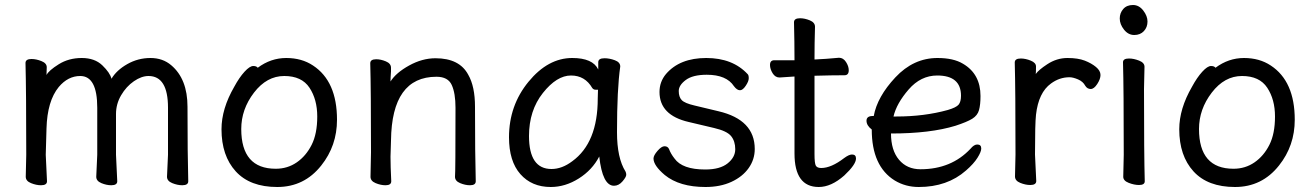

<svg xmlns="http://www.w3.org/2000/svg" viewBox="-20 -724 5249 768"><path d="M709 17Q690 17 669 8.5Q648 0 648 -17L652 -105V-293Q652 -420 574 -420Q546 -420 515.5 -399Q485 -378 464.5 -343Q444 -308 444 -268V-105L449 1Q449 17 425 17Q406 17 385.5 8.5Q365 0 365 -17L369 -105V-293Q369 -420 301 -420Q252 -420 215 -376Q169 -320 166 -210L163 -105L168 1Q168 17 144 17Q125 17 104 8.5Q83 0 83 -17L85 -105Q85 -356 82 -472Q82 -488 106 -488Q125 -488 146 -479.5Q167 -471 167 -455L166 -424Q175 -442 215 -467Q255 -492 307 -492Q359 -492 389.5 -462.5Q420 -433 426 -409Q446 -443 489 -467.5Q532 -492 582 -492Q631 -492 665 -463Q730 -408 730 -297Q730 -105 733 1Q733 17 709 17Z M1083 -49Q1130 -49 1167 -74.5Q1204 -100 1226.5 -144.5Q1249 -189 1249 -258Q1249 -326 1218 -373Q1187 -420 1117 -420Q1047 -420 996 -353.5Q945 -287 945 -208Q945 -49 1083 -49ZM1089 24Q980 24 923 -38.5Q866 -101 866 -207Q866 -289 917 -377Q937 -414 958 -437Q979 -460 993 -460Q1006 -460 1011 -453Q1063 -492 1125 -492Q1187 -492 1232 -462Q1328 -399 1328 -245Q1328 -141 1265 -62Q1197 24 1089 24Z M1860 17Q1841 17 1820.5 8.5Q1800 0 1800 -17Q1802 -34 1802 -293Q1802 -351 1787 -384Q1772 -417 1726 -417Q1547 -417 1544 -162L1542 -97Q1542 -59 1545 1Q1545 17 1522 17Q1503 17 1482.5 8.5Q1462 0 1462 -17L1464 -115Q1464 -364 1461 -471Q1461 -487 1485 -487Q1503 -487 1523.5 -478.5Q1544 -470 1544 -453V-439Q1542 -411 1542 -398Q1564 -433 1616.5 -462Q1669 -491 1722 -491Q1818 -491 1853 -425Q1880 -378 1880 -297Q1880 -105 1883 1Q1883 17 1860 17Z M2186 -48Q2228 -48 2269 -79Q2371 -153 2371 -330L2372 -365H2363Q2354 -365 2349 -372Q2320 -422 2264 -422Q2207 -422 2151.5 -352Q2096 -282 2096 -180Q2096 -48 2186 -48ZM2183 24Q2107 24 2061.5 -27.5Q2016 -79 2016 -175Q2016 -302 2094 -397Q2172 -492 2269 -492Q2351 -492 2373 -446V-475Q2373 -491 2398 -491Q2418 -491 2439.5 -483Q2461 -475 2461 -458Q2448 -368 2448 -195Q2448 -92 2482 -38Q2485 -32 2485 -25Q2485 -16 2470 1.5Q2455 19 2436 19Q2390 19 2377 -98Q2349 -44 2295 -10Q2241 24 2183 24Z M2802 24Q2698 24 2639 -24Q2594 -62 2594 -90Q2594 -102 2610 -120.5Q2626 -139 2638 -139Q2651 -139 2656 -128Q2663 -109 2678 -90Q2709 -46 2801 -46Q2860 -46 2890.5 -70.5Q2921 -95 2921 -127Q2921 -159 2904.5 -179.5Q2888 -200 2836.5 -212Q2785 -224 2735 -236Q2618 -263 2618 -356Q2618 -397 2644 -428Q2699 -492 2805 -492Q2911 -492 2971 -427Q2975 -423 2975 -411Q2975 -399 2963 -381Q2951 -363 2940 -363Q2928 -363 2916 -379Q2886 -425 2807 -425Q2751 -425 2723 -404Q2695 -383 2695 -360Q2695 -336 2707 -323.5Q2719 -311 2758 -302L2854 -279Q2999 -245 2999 -128Q2999 -86 2974.5 -51.5Q2950 -17 2905.5 3.5Q2861 24 2802 24Z M3255 24Q3158 24 3158 -110V-418L3098 -414Q3081 -414 3070.5 -431Q3060 -448 3060 -464Q3060 -483 3077 -483H3158Q3158 -556 3156 -635Q3156 -651 3180 -651Q3199 -651 3219.5 -642.5Q3240 -634 3240 -617Q3238 -552 3238 -486Q3284 -488 3336 -493Q3353 -493 3364 -476Q3375 -459 3375 -443Q3375 -423 3358 -423Q3310 -423 3238 -421V-108Q3238 -70 3243.5 -61Q3249 -52 3265 -52Q3305 -52 3357 -92Q3376 -106 3388 -106Q3404 -106 3404 -90Q3404 -66 3357 -22Q3305 24 3255 24Z M3566 -258Q3677 -258 3771 -284Q3805 -294 3814.5 -305.5Q3824 -317 3824 -341Q3824 -422 3729 -422Q3663 -422 3614.5 -366Q3566 -310 3554 -258ZM3655 24Q3602 24 3559 -2Q3467 -59 3467 -206Q3446 -222 3446 -241Q3446 -260 3471 -260H3475Q3489 -337 3561.5 -414.5Q3634 -492 3730 -492Q3794 -492 3832 -469Q3902 -428 3902 -340Q3902 -305 3896 -283.5Q3890 -262 3869 -249Q3848 -236 3802 -221Q3701 -190 3544 -190Q3544 -123 3576 -85Q3608 -47 3662 -47Q3785 -47 3862 -129Q3876 -146 3889 -146Q3905 -146 3905 -130Q3905 -117 3890 -93Q3875 -69 3844 -42Q3769 24 3655 24Z M4101 16Q4082 16 4061 7.5Q4040 -1 4040 -18L4042 -106Q4042 -367 4039 -474Q4039 -490 4063 -490Q4082 -490 4103 -481.5Q4124 -473 4124 -458Q4124 -436 4123 -428Q4134 -444 4169 -467Q4207 -492 4250 -492Q4292 -492 4319 -481.5Q4346 -471 4364 -456Q4382 -441 4382 -424Q4382 -408 4369 -388Q4356 -368 4343 -368Q4329 -368 4321 -381Q4312 -398 4292 -406.5Q4272 -415 4258 -415Q4218 -415 4184 -390Q4134 -354 4124 -265Q4120 -230 4120 -106L4125 0Q4125 16 4101 16Z M4536 16Q4517 16 4495 7.5Q4473 -1 4473 -17L4475 -105Q4475 -368 4472 -475Q4472 -490 4496 -490Q4515 -490 4536.5 -481.5Q4558 -473 4558 -457L4556 -368Q4556 -105 4559 1Q4559 16 4536 16ZM4459 -650Q4459 -672 4473 -688Q4487 -704 4512 -704Q4536 -704 4553 -682Q4570 -660 4570 -638Q4570 -615 4555.5 -599.5Q4541 -584 4517 -584Q4493 -584 4476 -605.5Q4459 -627 4459 -650Z M4914 -49Q4961 -49 4998 -74.5Q5035 -100 5057.5 -144.5Q5080 -189 5080 -258Q5080 -326 5049 -373Q5018 -420 4948 -420Q4878 -420 4827 -353.5Q4776 -287 4776 -208Q4776 -49 4914 -49ZM4920 24Q4811 24 4754 -38.5Q4697 -101 4697 -207Q4697 -289 4748 -377Q4768 -414 4789 -437Q4810 -460 4824 -460Q4837 -460 4842 -453Q4894 -492 4956 -492Q5018 -492 5063 -462Q5159 -399 5159 -245Q5159 -141 5096 -62Q5028 24 4920 24Z"/></svg>

Font: LXGW WenKai Medium
Style: Regular
Weight: 500
Designer: LXGW / Fontworks Inc.
Foundry: LXGW / Fontworks Inc.
Version: Version 1.501; October 10, 2024